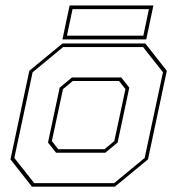

<svg xmlns="http://www.w3.org/2000/svg" viewBox="-20 -704 668 724"><path d="M100.5 0 19.5 -103 90.5 -437 215.5 -540H528L609 -437L538 -103L413 0ZM109 -13.5H410.5L525.5 -108.5L594.5 -431.5L519.5 -526.5H218L103 -431.5L34 -108.5ZM191.5 -128 161 -166.5 205 -373.5 251.5 -412H437L467.5 -373.5L423.5 -166.5L377 -128ZM199.5 -141.5H374L411 -172L453 -368L429 -398.5H254.5L217.5 -368L175.5 -172ZM215.5 -555.5 242.5 -683.5H558.5L531.5 -555.5ZM232.5 -569.5H520.5L541.5 -669.5H253.5Z"/></svg>

Font: Tourney Thin Thin
Style: Italic
Weight: 250
Italic angle: -12°
Version: Version 1.015